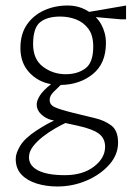

<svg xmlns="http://www.w3.org/2000/svg" viewBox="-20 -479 495 696"><path d="M188 197Q148 197 113.5 186.5Q79 176 58 154Q37 132 37 97Q37 76 53.5 49Q70 22 111 -5Q134 -20 148.5 -28Q163 -36 176 -42L167 -44Q146 -49 129.5 -64.5Q113 -80 113 -100Q113 -114 124.5 -132.5Q136 -151 165 -174Q118 -182 86 -216.5Q54 -251 54 -305Q54 -355 77 -389Q100 -423 139 -441Q178 -459 225 -459Q269 -459 303 -436Q312 -437 333.5 -441Q355 -445 379 -449Q403 -453 420 -456Q437 -459 437 -459V-409H418L327 -417Q339 -405 347 -390.5Q355 -376 359.5 -359Q364 -342 364 -323Q364 -249 316.5 -210.5Q269 -172 200 -171Q187 -159 173.5 -145Q160 -131 160 -117Q160 -99 178.5 -90.5Q197 -82 241 -71L323 -51Q358 -43 383 -24.5Q408 -6 408 38Q408 82 376 118Q344 154 294 175.5Q244 197 188 197ZM215 156Q280 156 320.5 125Q361 94 361 53Q361 23 339 6Q317 -11 263 -23L217 -33Q202 -26 180 -13.5Q158 -1 136 16Q114 33 99.5 52Q85 71 85 91Q85 122 118.5 139Q152 156 215 156ZM218 -210Q261 -210 289.5 -231Q318 -252 318 -310Q318 -351 300.5 -374.5Q283 -398 256 -408.5Q229 -419 198 -419Q151 -419 125.5 -398.5Q100 -378 100 -319Q100 -264 136 -237Q172 -210 218 -210Z"/></svg>

Font: Ancizar Sans Thin
Style: Regular
Weight: 100
Designer: Cesar Puertas, Viviana Monsalve, Julian Moncada, Julian Prieto, Jose Castro, Mariel Hernandez, Felipe Aragon, Sara Alarc
Version: Version 8.100